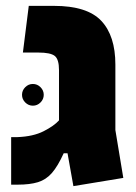

<svg xmlns="http://www.w3.org/2000/svg" viewBox="-20 -629 463 654"><path d="M230 5 210 -107H197Q177 -63 157 -40Q137 -17 109.5 -8.5Q82 0 40 0H18V-162H40Q93 -164 128.5 -182Q164 -200 181 -219V-390Q181 -427 166.5 -438.5Q152 -450 111 -450H58L78 -609H164Q277 -609 325 -558Q373 -507 373 -409V-186L400 -23ZM92 -269Q77 -269 66 -280Q55 -291 55 -306Q55 -321 66 -332Q77 -343 92 -343Q107 -343 118 -332Q129 -321 129 -306Q129 -291 118 -280Q107 -269 92 -269Z"/></svg>

Font: Noto Sans Hebrew SemiCondensed Black
Style: Regular
Weight: 900
Width: 4
Designer: Ben Nathan
Foundry: Google LLC
Version: Version 3.001; ttfautohint (v1.8.4.7-5d5b)